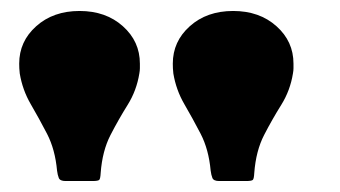

<svg xmlns="http://www.w3.org/2000/svg" viewBox="-20 -788 619 350"><path d="M234 -654Q229 -623 212.8 -597Q196.5 -571 181.5 -542Q166.5 -513 163.5 -472.5Q163 -462.5 161 -460.2Q159 -458 148.5 -458H99.5Q89.5 -458 87.2 -463.5Q85 -469 84 -477Q80.5 -515.5 65.8 -544Q51 -572.5 36 -598.2Q21 -624 16 -654Q15.5 -659.5 15.2 -663.5Q15 -667.5 15 -672Q15 -712.5 46 -740.2Q77 -768 125 -768Q173 -768 204 -740.2Q235 -712.5 235 -672Q235 -667.5 235 -663.5Q235 -659.5 234 -654ZM514 -654Q509 -623 492.8 -597Q476.5 -571 461.5 -542Q446.5 -513 443.5 -472.5Q443 -462.5 441 -460.2Q439 -458 428.5 -458H379.5Q369.5 -458 367.2 -463.5Q365 -469 364 -477Q360.5 -515.5 345.8 -544Q331 -572.5 316 -598.2Q301 -624 296 -654Q295.5 -659.5 295.2 -663.5Q295 -667.5 295 -672Q295 -712.5 326 -740.2Q357 -768 405 -768Q453 -768 484 -740.2Q515 -712.5 515 -672Q515 -667.5 515 -663.5Q515 -659.5 514 -654Z"/></svg>

Font: Besley* Condensed Fatface
Style: Regular
Weight: 900
Width: 3
Designer: Owen Earl
Foundry: indestructible type*
Version: Version 3.000; ttfautohint (v1.8.3)